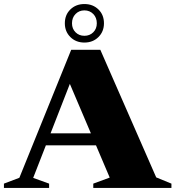

<svg xmlns="http://www.w3.org/2000/svg" viewBox="-34 -932 870 952"><path d="M164.5 -211.5V-271H511V-211.5ZM740.5 -52.5 816 -21.5V0H428.5V-21.5L510 -51.5L302 -540.5L325 -548.5L130.5 -50L209.5 -21.5V0H-14.5V-21.5L62 -50.5L319 -685H463.5ZM384.5 -912Q426.5 -912 454 -885.2Q481.5 -858.5 481.5 -816.5Q481.5 -775.5 454 -748.2Q426.5 -721 384.5 -721Q342.5 -721 315 -748.2Q287.5 -775.5 287.5 -816.5Q287.5 -858.5 315 -885.2Q342.5 -912 384.5 -912ZM384.5 -754.5Q411 -754.5 428.5 -772Q446 -789.5 446 -816.5Q446 -844.5 428.5 -862.5Q411 -880.5 384.5 -880.5Q358 -880.5 340.5 -862.5Q323 -844.5 323 -816.5Q323 -789.5 340.5 -772Q358 -754.5 384.5 -754.5Z"/></svg>

Font: Newsreader 36pt ExtraBold
Style: Regular
Weight: 800
Designer: Hugues Gentile
Foundry: Production Type
Version: Version 1.003